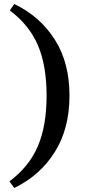

<svg xmlns="http://www.w3.org/2000/svg" viewBox="-20 -750 421 956"><path d="M51 186 27 153Q124 81 168 -21Q212 -123 212 -274Q212 -423 169 -524Q126 -625 29 -698L51 -730Q179 -669 252.5 -553.5Q326 -438 326 -274Q326 -109 252.5 7.5Q179 124 51 186Z"/></svg>

Font: STIX Two Text SemiBold
Style: Regular
Weight: 600
Designer: Ross Mills, John Hudson & Paul Hanslow, Tiro Typeworks Ltd; with prior portions MicroPress Inc., and Coen Hoffman.
Foundry: Tiro Typeworks Ltd
Version: Version 2.13 b171